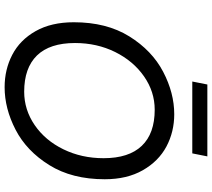

<svg xmlns="http://www.w3.org/2000/svg" viewBox="-62 -812 882 798"><g transform="rotate(90 379.0 -413.0)"><path d="M72.5 0ZM342.5 8.8Q268.8 8.8 207.5 -23.1Q146.2 -55 109.4 -120Q72.5 -185 72.5 -278.8Q72.5 -415 131.2 -509.4Q190 -603.8 278.1 -650Q366.2 -696.2 455 -696.2Q527.5 -696.2 588.8 -663.8Q650 -631.2 687.5 -565.6Q725 -500 725 -407.5Q725 -271.2 666.2 -176.9Q607.5 -82.5 519.4 -36.9Q431.2 8.8 342.5 8.8ZM436.2 -615Q361.2 -615 297.5 -570.6Q233.8 -526.2 196.2 -450.6Q158.8 -375 158.8 -283.8Q158.8 -178.8 210.6 -125.6Q262.5 -72.5 361.2 -72.5Q436.2 -72.5 500 -116.2Q563.8 -160 600.6 -235.6Q637.5 -311.2 637.5 -402.5Q637.5 -507.5 586.2 -561.2Q535 -615 436.2 -615ZM617.5 -771.2H318.8L331.2 -833.8H630Z"/></g></svg>

Font: Cambay
Style: Italic
Weight: 400
Italic angle: -11°
Designer: Pooja Saxena
Foundry: Pooja Saxena
Version: Version 1.019;PS 001.019;hotconv 1.0.70;makeotf.lib2.5.58329